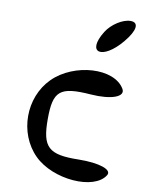

<svg xmlns="http://www.w3.org/2000/svg" viewBox="-110 -1103 952 1218"><g transform="rotate(10 366.5 -494.0)"><path d="M194 -71C318 53 588 74 654 -35C678 -74 591 -103 459 -101C265 -97 221 -138 221 -318C221 -502 260 -536 463 -521C595 -511 682 -543 654 -591C583 -712 326 -697 194 -565C62 -433 62 -203 194 -71ZM478 -926C385 -776 495 -748 614 -891C680 -970 687 -1024 631 -1024C580 -1024 511 -979 478 -926Z"/></g></svg>

Font: Venom Sans
Style: Regular
Weight: 400
Version: Version 1.001